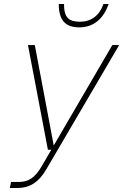

<svg xmlns="http://www.w3.org/2000/svg" viewBox="-20 -934 612 954"><path d="M374 -798C448 -798 495 -844 520 -914H494C474 -856 432 -826 378 -826C322 -826 298 -846 298 -914H272C272 -830 308 -798 374 -798ZM29 0H68C127 0 172 -28 209 -91L572 -710H538L247 -211L153 -710H119L218 -190H235L189 -111C155 -52 123 -30 74 -30H35Z"/></svg>

Font: Geist Thin
Style: Italic
Weight: 100
Italic angle: -12°
Designer: Basement.studio, Andrés Briganti, Mateo Zaragoza
Foundry: Basement.studio, Vercel, Andrés Briganti, Guido Ferreyra, Mateo Zaragoza
Version: Version 1.500